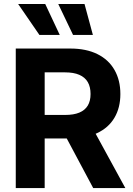

<svg xmlns="http://www.w3.org/2000/svg" viewBox="-20 -953 672 973"><path d="M59.9 -707H336.6Q416.5 -707 473.5 -678.9Q530.5 -650.7 560.2 -598.6Q590 -546.5 590 -476.5Q590 -407 559.9 -356.2Q529.9 -305.3 471.9 -278.3Q413.8 -251.2 333.2 -251.2H145.9V-370.5H309.9Q354 -370.5 382.3 -382.5Q410.6 -394.5 424.8 -417.9Q438.9 -441.3 438.9 -476.5Q438.9 -512.8 424.8 -537.1Q410.6 -561.4 381.8 -573.9Q353 -586.3 309.5 -586.3H206.4V0H59.9ZM615.1 0H452.3L280.9 -321.3H439.6ZM71.9 -932.8H209.2L282.8 -776H179.7ZM275.2 -932.8H408.3L450.7 -776H350.2Z"/></svg>

Font: WEMIX Pretendard Variable
Style: Regular
Weight: 400
Designer: Base glyphs from Inter by Rasmus Andersson; Hangeul glyphs from Noto Sans CJK(Source Han Sans) by Jang Soo-young and Kan
Foundry: Kil Hyung-jin
Version: Version 1.000;Glyphs 3.2 (3208)